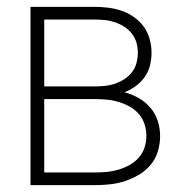

<svg xmlns="http://www.w3.org/2000/svg" viewBox="-20 -540 540 560"><path d="M256 0H69V-520H256Q276 -520 296 -517.5Q316 -515 335 -508.5Q354 -502 371 -490Q388 -478 399.5 -462Q411 -446 416.5 -426Q422 -406 422 -386Q422 -368 417.5 -349.5Q413 -331 402 -315.5Q391 -300 376 -289Q361 -278 343 -271Q365 -265 384.5 -254Q404 -243 418.5 -226Q433 -209 440 -187.5Q447 -166 447 -143Q447 -121 440.5 -99Q434 -77 419.5 -59.5Q405 -42 385.5 -30.5Q366 -19 345 -12Q324 -5 301.5 -2.5Q279 0 256 0ZM109 -288H256Q271 -288 286 -289.5Q301 -291 315.5 -296Q330 -301 342.5 -309Q355 -317 364.5 -329Q374 -341 378 -356Q382 -371 382 -386Q382 -401 378 -415.5Q374 -430 364.5 -442Q355 -454 342.5 -462Q330 -470 315.5 -475Q301 -480 286 -481.5Q271 -483 256 -483H109ZM256 -37Q274 -37 291 -38.5Q308 -40 325 -45Q342 -50 357.5 -58.5Q373 -67 384.5 -80Q396 -93 401.5 -109.5Q407 -126 407 -144Q407 -161 401.5 -178Q396 -195 384.5 -208Q373 -221 357.5 -229.5Q342 -238 325 -243Q308 -248 291 -249.5Q274 -251 256 -251H109V-37Z"/></svg>

Font: Iosevka Extralight
Style: Regular
Weight: 200
Monospace: yes
Designer: Belleve Invis
Foundry: Belleve Invis
Version: Version 32.0.1; ttfautohint (v1.8.4)